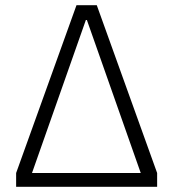

<svg xmlns="http://www.w3.org/2000/svg" viewBox="-20 -718 666 738"><path d="M42 0V-53L274 -698H352L584 -53V0ZM521 -53 314 -641H310L103 -53Z"/></svg>

Font: IBM Plex Sans Light
Style: Regular
Weight: 300
Designer: Mike Abbink, Paul van der Laan, Pieter van Rosmalen
Foundry: Bold Monday
Version: Version 3.0